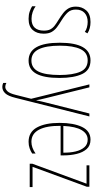

<svg xmlns="http://www.w3.org/2000/svg" viewBox="418 -1046 819 1696"><g transform="rotate(90 828.0 -198.5)"><path d="M278 -174Q278 -114 245.5 -77.5Q213 -41 147 -41Q110 -41 81.5 -51Q53 -61 36 -72V-103Q58 -87 87 -77Q116 -67 147 -67Q200 -67 225.5 -95.5Q251 -124 251 -176Q251 -211 240 -232.5Q229 -254 208 -270.5Q187 -287 157 -305Q123 -326 96.5 -346.5Q70 -367 54.5 -393.5Q39 -420 39 -459Q39 -512 72 -550Q105 -588 175 -588Q234 -588 275 -561L262 -538Q246 -550 222 -556.5Q198 -563 174 -563Q125 -563 95 -536Q65 -509 65 -458Q65 -415 89.5 -388Q114 -361 162 -331Q195 -311 221 -291.5Q247 -272 262.5 -245Q278 -218 278 -174Z M669 -315Q669 -175 631 -108Q593 -41 516 -41Q358 -41 358 -317Q358 -451 396.5 -519.5Q435 -588 514 -588Q599 -588 634 -515Q669 -442 669 -315ZM384 -317Q384 -194 416 -130Q448 -66 515 -66Q581 -66 612 -127Q643 -188 643 -316Q643 -431 614.5 -497Q586 -563 514 -563Q445 -563 414.5 -499.5Q384 -436 384 -317Z M726 -578H752L848 -191Q856 -159 859 -144.5Q862 -130 863 -123.5Q864 -117 865 -110H867Q873 -140 877.5 -158.5Q882 -177 886 -193L983 -578H1009L845 74Q829 140 804.5 165.5Q780 191 748 191Q738 191 730 189Q722 187 713 183V155Q730 165 748 165Q767 165 786 146.5Q805 128 819 71L853 -64Z M1214 -588Q1267 -588 1297 -554Q1327 -520 1340 -466Q1353 -412 1353 -352V-324H1092Q1091 -199 1126.5 -132.5Q1162 -66 1233 -66Q1285 -66 1337 -103V-73Q1316 -59 1290 -50Q1264 -41 1233 -41Q1147 -41 1106.5 -114.5Q1066 -188 1066 -315Q1066 -439 1102 -513.5Q1138 -588 1214 -588ZM1214 -563Q1162 -563 1130 -510Q1098 -457 1093 -348H1329Q1330 -407 1318.5 -455.5Q1307 -504 1281.5 -533.5Q1256 -563 1214 -563Z M1633 -51H1427V-75L1603 -553H1441V-578H1630V-555L1454 -76H1633Z"/></g></svg>

Font: Noto Sans Tamil UI ExtraCondensed Thin
Style: Regular
Weight: 100
Width: 2
Designer: Jelle Bosma - Monotype Design Team
Foundry: Monotype Imaging Inc.
Version: Version 2.004; ttfautohint (v1.8.4.7-5d5b)